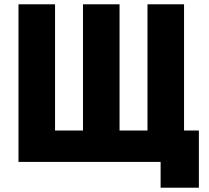

<svg xmlns="http://www.w3.org/2000/svg" viewBox="-20 -753 970 893"><path d="M236 -146H366V-733H536V-146H666V-733H836V-146H905V120H727V0H66V-733H236Z"/></svg>

Font: Kreadon
Style: Regular
Weight: 400
Designer: kohakuno
Foundry: StudioGnu
Version: Version 1.000;Glyphs 3.1.2 (3151)